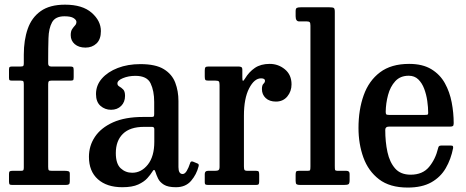

<svg xmlns="http://www.w3.org/2000/svg" viewBox="-20 -812 2048 843"><path d="M191.5 -442V-80Q191.5 -68 194 -65Q196.5 -62 208.5 -62H265.5Q274 -62 280.2 -60.2Q286.5 -58.5 286.5 -49.5V-16Q286.5 -6 282.8 -3Q279 0 269 0H33.5Q24.5 0 22 -2.8Q19.5 -5.5 19.5 -15V-48.5Q19.5 -57.5 23 -59.8Q26.5 -62 34.5 -62H72Q80.5 -62 82.5 -65Q84.5 -68 84.5 -76.5V-441Q84.5 -450.5 82.8 -454.2Q81 -458 71.5 -458H33.5Q25 -458 22.2 -460Q19.5 -462 19.5 -470.5V-507Q19.5 -515.5 22.5 -517.8Q25.5 -520 34 -520H71Q80 -520 82.2 -522.5Q84.5 -525 84.5 -534.5V-572Q84.5 -636 101.8 -685.5Q119 -735 158.8 -763.2Q198.5 -791.5 265.5 -791.5Q342 -791.5 382.5 -756Q423 -720.5 423 -675.5Q423 -639.5 403.8 -621.2Q384.5 -603 355.5 -603Q326 -603 308.2 -618.2Q290.5 -633.5 290.5 -657.5Q290.5 -675 296.8 -684.2Q303 -693.5 309.2 -700Q315.5 -706.5 315.5 -716Q315.5 -724.5 303.2 -732.5Q291 -740.5 263 -740.5Q223 -740.5 208.5 -714Q194 -687.5 192.8 -644Q191.5 -600.5 191.5 -550V-533.5Q191.5 -520 204 -520H286Q296.5 -520 300 -517.8Q303.5 -515.5 303.5 -504.5V-473Q303.5 -462.5 301 -460.2Q298.5 -458 288 -458H205.5Q196.5 -458 194 -454.8Q191.5 -451.5 191.5 -442Z M370.5 -123.5Q370.5 -172 397 -211.5Q423.5 -251 476.2 -274.8Q529 -298.5 608.5 -298.5H644Q652.5 -298.5 654.8 -300.5Q657 -302.5 657 -311.5V-364.5Q657 -413 641.2 -446Q625.5 -479 574.5 -479Q544.5 -479 520 -469Q495.5 -459 495.5 -445.5Q495.5 -437 504 -432.2Q512.5 -427.5 520.8 -419.2Q529 -411 529 -391Q529 -364 512 -347Q495 -330 467.5 -330Q441 -330 421.2 -347.2Q401.5 -364.5 401.5 -399Q401.5 -437.5 427.2 -467Q453 -496.5 497 -513.5Q541 -530.5 596.5 -530.5Q663.5 -530.5 699.5 -508.2Q735.5 -486 749.5 -449Q763.5 -412 763.5 -368.5V-78.5Q763.5 -48 782 -48Q791.5 -48 799.8 -61.5Q808 -75 815 -96.5Q817.5 -105.5 827 -102.5L847.5 -94Q854.5 -91.5 852 -82Q843 -46 819 -18Q795 10 752.5 10H752Q717.5 10 699.5 -1.2Q681.5 -12.5 674 -28.2Q666.5 -44 662.5 -57Q657.5 -74.5 648 -57Q641 -45.5 627 -29.8Q613 -14 587 -2Q561 10 517 10Q449 10 409.8 -25Q370.5 -60 370.5 -123.5ZM488.5 -140Q488.5 -93 509.8 -73.2Q531 -53.5 560.5 -53.5Q600.5 -53.5 629 -89.2Q657.5 -125 657.5 -189.5V-245Q657.5 -255 647.5 -255H612.5Q551 -255 519.8 -224.5Q488.5 -194 488.5 -140Z M944 -438.5Q944 -450.5 941 -454.2Q938 -458 926 -458H894.5Q883.5 -458 881.2 -461.8Q879 -465.5 879 -476.5V-502Q879 -513 882 -516.5Q885 -520 895.5 -520H1026Q1035 -520 1039.5 -517.5Q1044 -515 1044 -505.5V-471.5Q1044 -458.5 1046.5 -457.2Q1049 -456 1056 -467.5Q1073 -496 1099 -513.8Q1125 -531.5 1164 -531.5Q1202 -531.5 1231 -507.5Q1260 -483.5 1260 -441.5Q1260 -411 1241.5 -388.5Q1223 -366 1191.5 -366Q1163 -366 1146.5 -381.5Q1130 -397 1130 -421Q1130 -438 1136.8 -444.2Q1143.5 -450.5 1143.5 -457.5Q1143.5 -468 1126 -468Q1096.5 -468 1073.8 -424Q1051 -380 1051 -304V-82Q1051 -70.5 1053.2 -66.2Q1055.5 -62 1067.5 -62H1105Q1114 -62 1116 -58.2Q1118 -54.5 1118 -45V-16Q1118 -7 1115.8 -3.5Q1113.5 0 1104.5 0H894Q886.5 0 882.8 -1.8Q879 -3.5 879 -11V-48Q879 -62 893.5 -62H923.5Q935 -62 939.5 -65.2Q944 -68.5 944 -79.5Z M1327 -718H1293.5Q1278 -718 1278 -740.5V-762.5Q1278 -775 1283.5 -777.5Q1289 -780 1300.5 -780H1426Q1440.5 -780 1445.2 -777.2Q1450 -774.5 1450 -760V-84.5Q1450 -71 1451 -66.5Q1452 -62 1464 -62H1501Q1515 -62 1515 -48.5V-21Q1515 -6 1509.8 -3Q1504.5 0 1490.5 0H1297.5Q1286.5 0 1282.2 -3Q1278 -6 1278 -18V-44.5Q1278 -54 1280 -58Q1282 -62 1291.5 -62H1330.5Q1339.5 -62 1341.2 -64.8Q1343 -67.5 1343 -81V-699.5Q1343 -711.5 1339.5 -714.8Q1336 -718 1327 -718Z M1554 -250Q1554 -330 1576.8 -393.8Q1599.5 -457.5 1648.5 -494.5Q1697.5 -531.5 1776.5 -531.5Q1835.5 -531.5 1873.8 -508.2Q1912 -485 1933.2 -446.8Q1954.5 -408.5 1963.2 -362.5Q1972 -316.5 1972 -271Q1972 -261 1968.2 -258.5Q1964.5 -256 1954 -256H1687Q1671.5 -256 1671.5 -241.5Q1671.5 -189 1681.2 -144.2Q1691 -99.5 1715 -72.2Q1739 -45 1783 -45Q1835.5 -45 1863.8 -79Q1892 -113 1903.5 -161Q1904.5 -166.5 1907.2 -169.8Q1910 -173 1917.5 -173H1958.5Q1966.5 -173 1968.2 -170.5Q1970 -168 1969.5 -162Q1960 -113 1937.2 -73.8Q1914.5 -34.5 1873.8 -11.5Q1833 11.5 1770 11.5Q1691.5 11.5 1644.2 -24.8Q1597 -61 1575.5 -120.5Q1554 -180 1554 -250ZM1687.5 -307.5H1845.5Q1855.5 -307.5 1857.8 -309Q1860 -310.5 1860 -316.5Q1860 -340.5 1856 -368.8Q1852 -397 1842.5 -422.2Q1833 -447.5 1816.5 -463.5Q1800 -479.5 1774.5 -479.5Q1737.5 -479.5 1715.5 -455.5Q1693.5 -431.5 1683.8 -395Q1674 -358.5 1673.5 -321Q1673.5 -313 1675.8 -310.2Q1678 -307.5 1687.5 -307.5Z"/></svg>

Font: Besley* Narrow Medium
Style: Regular
Weight: 500
Width: 4
Designer: Owen Earl
Foundry: indestructible type*
Version: Version 3.000; ttfautohint (v1.8.3)